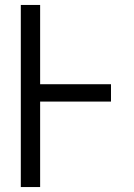

<svg xmlns="http://www.w3.org/2000/svg" viewBox="-20 -755 540 775"><path d="M64 0V-735H142V-415H428V-345H142V0Z"/></svg>

Font: Iosevka www.saffi
Style: Regular
Weight: 400
Monospace: yes
Designer: Belleve Invis
Foundry: Belleve Invis
Version: Version 22.0.2; ttfautohint (v1.8.3)